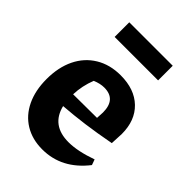

<svg xmlns="http://www.w3.org/2000/svg" viewBox="-210 -802 909 909"><g transform="rotate(45 244.0 -347.5)"><path d="M243 11Q176 11 126 -19.5Q76 -50 49 -106.5Q22 -163 22 -239Q22 -318 50.5 -376.5Q79 -435 132.5 -467.5Q186 -500 258 -500Q351 -500 404.5 -448.5Q458 -397 458 -307L455 -243Q370 -227 302.5 -218Q235 -209 168 -204Q193 -101 307 -101Q368 -101 452 -131L462 -103Q373 11 243 11ZM186 -391Q164 -335 162 -277L321 -278L323 -316Q323 -404 244 -404Q217 -404 186 -391ZM109 -608V-706H400V-608Z"/></g></svg>

Font: Piazzolla
Style: Bold
Weight: 700
Designer: Juan Pablo del Peral
Foundry: Huerta Tipografica
Version: Version 1.330